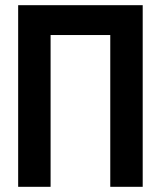

<svg xmlns="http://www.w3.org/2000/svg" viewBox="-20 -720 620 740"><path d="M50 0H175V-585H405V0H530V-700H50Z"/></svg>

Font: CommitMono-dimboump
Style: Bold
Weight: 700
Monospace: yes
Designer: Eigil Nikolajsen
Foundry: Eigil Nikolajsen
Version: Version 1.143